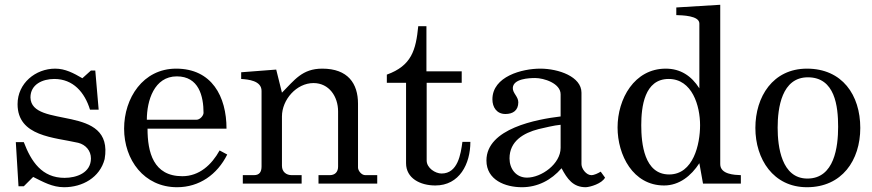

<svg xmlns="http://www.w3.org/2000/svg" viewBox="-20 -765 3633 800"><path d="M118.2 -27.8C160.2 -6.8 198.2 15.1 247.1 15.1C323.2 15.1 396 -24.9 416 -102.1C456.1 -335.9 109.9 -225.1 106.9 -358.9C106.9 -414.1 158.2 -436 206.1 -436C285.2 -436 333 -379.9 355 -308.1H391.1L377 -471.2H358.9L323.2 -439C287.1 -460 252 -479 210 -479C127.9 -479 53.2 -418 53.2 -331.1C53.2 -195.8 206.1 -192.9 306.2 -169.9C336.9 -162.1 358.9 -137.2 358.9 -105C358.9 -44.9 298.8 -23.9 249 -23.9C154.8 -23.9 109.9 -91.8 79.1 -172.9H45.9L57.1 11.2H79.1Z M497.1 -229C497.1 -99.1 580.1 15.1 717.8 15.1C810.1 15.1 884.8 -37.1 926.8 -121.1L895 -138.2C861.8 -78.1 810.1 -30.8 739.7 -30.8C618.7 -30.8 594.7 -130.9 594.7 -229H923.8C923.8 -362.8 862.8 -479 713.9 -479C575.7 -479 497.1 -356 497.1 -229ZM716.8 -446.8C808.1 -446.8 828.1 -365.2 828.1 -293.9C826.7 -280.8 812 -266.1 798.8 -266.1H591.8C591.8 -345.2 622.1 -446.8 716.8 -446.8Z M991.7 -35.2V0H1236.8V-35.2H1195.8C1172.9 -35.2 1154.8 -48.8 1154.8 -74.2V-279.8C1154.8 -350.1 1215.8 -418.9 1286.1 -418.9C1351.1 -418.9 1388.7 -362.8 1388.7 -300.8V-70.8C1388.7 -48.8 1376 -35.2 1354 -35.2H1307.1V0H1551.8V-35.2H1502C1485.8 -35.2 1471.7 -54.2 1471.7 -66.9V-333C1471.7 -417 1429.7 -479 1322.8 -479C1238.8 -479 1207 -431.2 1154.8 -378.9L1130.9 -475.1L984.9 -463.9V-436C1013.7 -434.1 1069.8 -429.2 1069.8 -386.2V-71.8C1069.8 -49.8 1062 -35.2 1038.1 -35.2Z M1671.9 -419.9V-85C1671.9 -22 1731 7.8 1793.9 7.8C1894.5 7.8 1939.9 -82 1939.9 -173.8H1906.7C1899.9 -123 1887.7 -42 1819.8 -42C1793.9 -42 1757.8 -64.9 1757.8 -96.2V-419.9H1903.8V-467.8H1756.8V-655.8H1722.7C1712.9 -556.2 1694.8 -491.2 1591.8 -454.1V-419.9Z M2006.8 -96.2C2006.8 -15.1 2085 15.1 2154.8 15.1C2219.7 15.1 2276.9 -14.2 2319.8 -64C2343.8 -19 2367.7 15.1 2420.9 15.1C2439.9 14.2 2487.8 0 2501 -24.9L2482.9 -49.8C2471.7 -43 2456.1 -35.2 2443.8 -35.2C2422.9 -35.2 2402.8 -62 2402.8 -81.1V-378.9C2402.8 -445.8 2307.1 -479 2231 -479C2155.8 -479 2031.7 -446.8 2031.7 -351.1C2031.7 -317.9 2049.8 -290 2085.9 -290C2117.7 -290 2139.6 -305.2 2139.6 -338.9C2139.6 -362.8 2115.7 -377 2116.7 -398.9C2118.7 -437 2184.1 -439.9 2210 -439.9C2246.1 -439.9 2315.9 -418 2315.9 -372.1V-279.8C2217.8 -268.1 2006.8 -230 2006.8 -96.2ZM2103 -105C2103 -176.8 2161.1 -210.9 2224.1 -227.1C2245.1 -231.9 2291 -243.2 2315.9 -245.1V-148.9C2315.9 -82 2235.8 -24.9 2175.8 -24.9C2129.9 -24.9 2103 -62 2103 -105Z M2553.2 -233.9C2553.2 -119.1 2617.2 7.8 2747.1 7.8C2810.1 7.8 2859.9 -32.2 2894 -85L2909.2 0H3066.9V-35.2C3041 -36.1 2981 -38.1 2981 -81.1V-745.1L2797.9 -733.9V-702.1C2822.3 -701.2 2894 -700.2 2894 -667V-397C2860.8 -449.2 2814.9 -479 2753.9 -479C2623 -479 2553.2 -353 2553.2 -233.9ZM2651.9 -243.2C2651.9 -319.8 2665 -436 2766.1 -436C2864.3 -436 2897 -324.2 2897 -243.2C2897 -164.1 2869.1 -38.1 2768.1 -38.1C2664.1 -38.1 2651.9 -167 2651.9 -243.2Z M3127.4 -231.9C3127.4 -102.1 3202.1 15.1 3342.3 15.1C3488.3 15.1 3564.5 -97.2 3564.5 -231.9C3564.5 -369.1 3489.3 -479 3342.3 -479C3200.2 -479 3127.4 -361.8 3127.4 -231.9ZM3220.2 -232.9C3220.2 -315.9 3237.3 -442.9 3346.2 -442.9C3459.5 -442.9 3472.2 -321.8 3472.2 -236.8C3472.2 -153.8 3457 -21 3344.2 -21C3236.3 -21 3220.2 -153.8 3220.2 -232.9Z"/></svg>

Font: MusGlyphs-Text
Style: Regular
Weight: 400
Version: Version 2.1.1